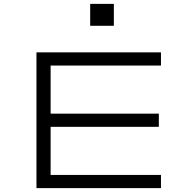

<svg xmlns="http://www.w3.org/2000/svg" viewBox="-20 -970 1000 990"><path d="M810 0V-68H241V-316H799V-384H241V-632H810V-700H168V0ZM445 -837H567V-950H445Z"/></svg>

Font: altertype_V2
Style: Regular
Weight: 400
Designer: Simon Renaud
Version: Version 2.001;Glyphs 3.1.2 (3151)